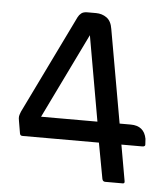

<svg xmlns="http://www.w3.org/2000/svg" viewBox="-45 -597 558 638"><g transform="rotate(5 234.0 -278.0)"><path d="M297 -128H42Q34 -128 33 -136L26 -177Q24 -187 25 -192.5Q26 -198 30 -208L190 -537Q194 -545 201 -550.5Q208 -556 221 -556H250Q270 -556 285.5 -545Q301 -534 305 -508L360 -197H397Q442 -197 450 -154L451 -138Q453 -128 442 -128H372L393 -9Q395 0 388 0H329Q321 0 319 -9ZM98 -197H286L236 -481Z"/></g></svg>

Font: Zain
Style: Italic
Weight: 400
Italic angle: -10°
Designer: Zain,Boutros
Foundry: Mobile Telecommunications Company (Zain), 2024
Version: Version 1.51; ttfautohint (v1.8.4)